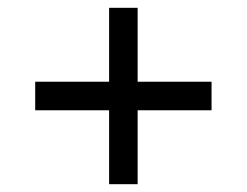

<svg xmlns="http://www.w3.org/2000/svg" viewBox="-20 -568 632 491"><path d="M259 -286H70V-359H259V-548H332V-359H521V-286H332V-97H259Z"/></svg>

Font: lsinhala25
Style: Book
Weight: 400
Designer: Jelle Bosma - Monotype Design Team
Foundry: Monotype Imaging Inc.
Version: Version 2.003